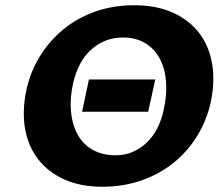

<svg xmlns="http://www.w3.org/2000/svg" viewBox="-20 -695 854 732"><path d="M370 17Q287 17 225 -11Q163 -39 125 -88.5Q87 -138 75.5 -204.5Q64 -271 80 -349Q95 -420 131.5 -479.5Q168 -539 221.5 -583Q275 -627 343.5 -651Q412 -675 492 -675Q576 -675 638.5 -647Q701 -619 739 -569.5Q777 -520 788.5 -453Q800 -386 784 -308Q769 -238 732.5 -178Q696 -118 642 -74.5Q588 -31 519 -7Q450 17 370 17ZM421 -103Q457 -103 486.5 -116Q516 -129 540 -152Q564 -175 580 -206.5Q596 -238 604 -276Q617 -334 613 -384.5Q609 -435 588.5 -472.5Q568 -510 533 -531Q498 -552 448 -552Q411 -552 380 -539Q349 -526 324.5 -503Q300 -480 284 -448.5Q268 -417 259 -379Q246 -321 250.5 -271Q255 -221 275.5 -183Q296 -145 333 -124Q370 -103 421 -103ZM293 -269 319 -392H572L545 -269Z"/></svg>

Font: Ysabeau Office Black
Style: Italic
Weight: 900
Italic angle: -12°
Designer: Christian Thalmann (Catharsis Fonts)
Version: Version 2.001;gftools[0.9.30]; featfreeze: tnum,lnum,ss02